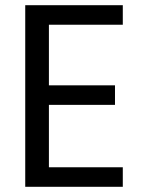

<svg xmlns="http://www.w3.org/2000/svg" viewBox="-20 -718 553 738"><path d="M452 -623C452 -623 452 -698 452 -698C452 -698 77 -698 77 -698C77 -698 77 0 77 0C77 0 452 0 452 0C452 0 452 -75 452 -75C452 -75 168 -75 168 -75C168 -75 168 -315 168 -315C168 -315 422 -315 422 -315C422 -315 422 -390 422 -390C422 -390 168 -390 168 -390C168 -390 168 -623 168 -623C168 -623 452 -623 452 -623Z"/></svg>

Font: Girnar Poppins
Style: Regular
Weight: 500
Designer: Ninad Kale (Devanagari), Jonny Pinhorn (Latin)
Foundry: Indian Type Foundry
Version: ""